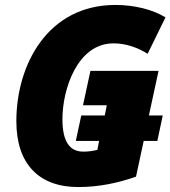

<svg xmlns="http://www.w3.org/2000/svg" viewBox="-20 -745 688 775"><path d="M296 10C381 10 458 -7 529 -32L560 -176H615L637 -279H581L620 -459H345L315 -320H411L403 -279H308L286 -176H380L373 -140C351 -135 337 -133 316 -133C261 -133 232 -174 232 -264C232 -386 293 -570 438 -570C490 -570 537 -552 576 -528L648 -675C597 -706 524 -725 446 -725C172 -725 46 -483 46 -256C46 -82 138 10 296 10Z"/></svg>

Font: Noto Sans SemiCondensed Black
Style: Italic
Weight: 900
Width: 4
Italic angle: -12°
Designer: Monotype Design Team
Foundry: Monotype Imaging Inc.
Version: Version 2.013